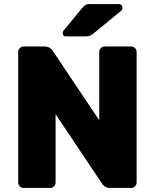

<svg xmlns="http://www.w3.org/2000/svg" viewBox="-20 -930 766 950"><path d="M484 -23 255 -365V-27Q255 -16 247 -8Q239 0 228 0H97Q86 0 78 -8Q70 -16 70 -27V-673Q70 -684 78 -692Q86 -700 97 -700H201Q216 -700 227 -692.5Q238 -685 242 -677L471 -335V-673Q471 -684 479 -692Q487 -700 498 -700H629Q640 -700 648 -692Q656 -684 656 -673V-27Q656 -16 648 -8Q640 0 629 0H525Q510 0 499 -7.5Q488 -15 484 -23ZM424 -910H567Q576 -910 581 -904.5Q586 -899 586 -890Q586 -883 581 -878L446 -767Q435 -758 426.5 -754Q418 -750 404 -750H306Q290 -750 290 -766Q290 -774 295 -779L387 -891Q398 -903 405 -906.5Q412 -910 424 -910Z"/></svg>

Font: Rubik
Style: Regular
Weight: 700
Designer: Hubert & Fischer
Foundry: Hubert & Fischer
Version: Version 1.100